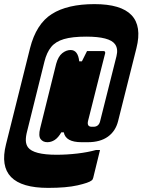

<svg xmlns="http://www.w3.org/2000/svg" viewBox="-47 -739 692 933"><path d="M183 -48Q162 -48 150.5 -63Q139 -78 148 -115L226 -429Q236 -465 255.5 -480.5Q275 -496 296 -496Q332 -496 338 -441H351Q357 -453 363.5 -466Q370 -479 376 -491H455Q466 -491 464 -480Q456 -448 445 -405.5Q434 -363 422.5 -316.5Q411 -270 400 -227Q389 -184 381 -152Q374 -123 399 -123H407Q434 -123 440 -152L519 -466Q528 -502 512 -524Q486 -561 372 -561Q304 -561 263.5 -549Q223 -537 201.5 -510.5Q180 -484 169 -440L85 -102Q78 -76 78.5 -56.5Q79 -37 89 -23Q116 13 228 13Q278 13 329 7Q380 1 419 -10H439L406 125Q404 134 398 138Q385 149 330.5 161.5Q276 174 187 174Q-71 174 -18 -37L99 -505Q129 -623 205 -671Q281 -719 412 -719Q670 -719 616 -505L527 -151Q515 -102 477.5 -75Q440 -48 380 -48H349Q272 -48 263 -96H251Q236 -70 219 -59Q202 -48 183 -48Z"/></svg>

Font: Recursive Mn Lnr St Blk
Style: Italic
Weight: 900
Italic angle: -15°
Monospace: yes
Version: Version 1.079;hotconv 1.0.112;makeotfexe 2.5.65598; ttfautoh